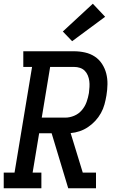

<svg xmlns="http://www.w3.org/2000/svg" viewBox="-29 -1010 649 1030"><path d="M-9 0V-84H49L143 -651H96V-735H368Q398 -735 427 -728.5Q456 -722 479.5 -706.5Q503 -691 518.5 -667Q534 -643 541 -615.5Q548 -588 547.5 -558Q547 -528 542 -498Q538 -474 531.5 -450Q525 -426 512.5 -403.5Q500 -381 482.5 -362Q465 -343 443.5 -328.5Q422 -314 398 -306Q374 -298 350 -296L415 -84H486V0H337L248 -295H181L146 -84H193V0ZM321 -379Q345 -379 369 -389Q393 -399 410 -419Q427 -439 435.5 -463Q444 -487 448 -511Q450 -527 451 -543.5Q452 -560 450 -575.5Q448 -591 442 -605.5Q436 -620 425.5 -630.5Q415 -641 400 -646Q385 -651 368 -651H240L195 -379ZM358 -789 308 -841 469 -990 535 -920Z"/></svg>

Font: Iosevka Slab Medium Extended
Style: Italic
Weight: 500
Width: 7
Italic angle: -9°
Monospace: yes
Designer: Belleve Invis
Foundry: Belleve Invis
Version: Version 11.1.0; ttfautohint (v1.8.3)